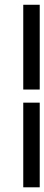

<svg xmlns="http://www.w3.org/2000/svg" viewBox="-20 -612 188 814"><path d="M148.4 -232.4H78.6V-591.8H148.4ZM148.4 182.1H78.6V-176.8H148.4Z"/></svg>

Font: Meera
Style: Regular
Weight: 400
Designer: Hussain KH and Suresh P for Swathanthra Malayalam Computing (SMC)
Version: 7.0.0+20160512